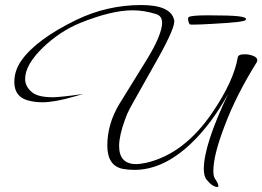

<svg xmlns="http://www.w3.org/2000/svg" viewBox="-20 -660 1044 764"><path d="M845 84Q826 84 802 55Q791 41 791 12Q791 -83 888 -287Q821 -165 737 -86Q628 16 515 16Q504 16 492 15Q480 14 469 12Q407 0 407 -81Q407 -123 419 -165Q431 -207 456 -248L563 -421Q595 -473 610 -510Q625 -547 625 -569Q625 -597 601 -604Q553 -619 508 -619Q424 -619 300 -569Q219 -536 151 -471Q80 -402 80 -346Q80 -314 110 -291Q134 -273 191 -273Q202 -273 232 -276Q262 -279 311 -286L276 -276Q235 -264 203.5 -258.5Q172 -253 149 -253Q115 -253 86 -262Q37 -278 37 -334Q37 -379 65 -419Q124 -503 284 -581Q407 -640 542 -640Q660 -640 673 -580Q679 -554 611 -432Q575 -368 552.5 -328Q530 -288 517 -265Q504 -242 497 -229Q490 -216 486 -206.5Q482 -197 477 -183Q454 -120 454 -79Q454 -7 522 -7Q530 -7 540 -8.5Q550 -10 561 -12Q714 -47 827 -215Q910 -338 926 -431Q927 -444 954 -444Q972 -444 988 -437.5Q1004 -431 1004 -420Q1004 -419 1002 -413Q962 -349 929.5 -285Q897 -221 873 -157Q829 -42 829 20Q829 42 836 52Q849 71 849 80Q849 84 845 84ZM749 -562Q736 -562 735 -563Q731 -568 729 -578Q727 -591 731 -592Q740 -599 808 -599Q894 -599 926.5 -595.5Q959 -592 959 -584Q958 -583 957.5 -581.5Q957 -580 955 -579Q953 -576 925.5 -572.5Q898 -569 824 -565Q770 -562 749 -562Z"/></svg>

Font: Ephesis
Style: Regular
Weight: 400
Designer: Robert E. Leuschke
Foundry: Robert E. Leuschke
Version: Version 1.010; ttfautohint (v1.8.3)